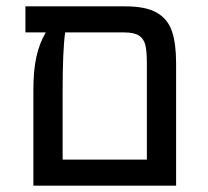

<svg xmlns="http://www.w3.org/2000/svg" viewBox="-20 -584 654 604"><path d="M534 -385V0H85V-300Q85 -363 94.5 -405.5Q104 -448 124 -482H60V-564H375Q439 -564 473.5 -544Q508 -524 521 -485.5Q534 -447 534 -385ZM442 -82V-385Q442 -422 437.5 -441.5Q433 -461 418 -471.5Q403 -482 371 -482H185Q177 -427 177 -294V-82Z"/></svg>

Font: Fira GO
Style: Regular
Weight: 400
Designer: Carrois Corporate
Foundry: Carrois Corporate GbR
Version: Version 0.300